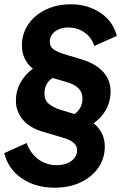

<svg xmlns="http://www.w3.org/2000/svg" viewBox="-22 -777 573 894"><path d="M232 97Q143 97 79.5 53.5Q16 10 -2 -64L102 -111Q120 -62 157 -35Q194 -8 243 -8Q284 -8 310.5 -27.5Q337 -47 337 -78Q337 -100 318.5 -114Q300 -128 274 -135L183 -162Q118 -180 85 -219Q52 -258 52 -308Q52 -354 73.5 -392.5Q95 -431 131 -457Q80 -499 80 -565Q80 -620 109.5 -663.5Q139 -707 191 -732Q243 -757 308 -757Q385 -757 444 -718.5Q503 -680 522 -610L417 -563Q405 -602 372 -625.5Q339 -649 295 -649Q258 -649 234 -630.5Q210 -612 210 -583Q210 -558 230 -545.5Q250 -533 273 -526L363 -499Q426 -479 459.5 -441Q493 -403 493 -351Q493 -305 472 -267Q451 -229 414 -203Q466 -161 466 -95Q466 -39 435.5 4.5Q405 48 352.5 72.5Q300 97 232 97ZM259 -266 325 -246Q362 -272 362 -320Q362 -374 288 -395L223 -414Q185 -390 185 -341Q185 -310 206 -293Q227 -276 259 -266Z"/></svg>

Font: Plus Jakarta Sans
Style: Bold Italic
Weight: 700
Italic angle: -8°
Designer: Gumpita Rahayu
Foundry: Tokotype
Version: Version 2.071; ttfautohint (v1.8.4.7-5d5b);gftools[0.9.29]